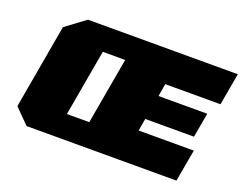

<svg xmlns="http://www.w3.org/2000/svg" viewBox="-114 -954 1475 1170"><g transform="rotate(20 623.5 -368.5)"><path d="M145 0 51 -95 147 -642 275 -737H1247L1210 -529H852L838 -447H1154L1126 -288H810L796 -208H1154L1117 0ZM351 -153H496L572 -584H427Z"/></g></svg>

Font: Tomorrow ExtraBold
Style: Italic
Weight: 800
Italic angle: -10°
Designer: Tony de Marco, Monica Rizzolli
Foundry: Just in Type
Version: Version 2.002